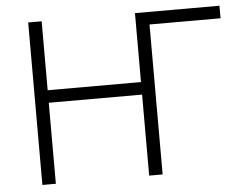

<svg xmlns="http://www.w3.org/2000/svg" viewBox="-50 -762 1060 824"><g transform="rotate(-5 479.5 -350.0)"><path d="M100 0V-700H158V-403H560V-700H924V-646H618V0H560V-349H158V0Z"/></g></svg>

Font: Geologica Thin
Style: Regular
Weight: 100
Designer: Sindre Bremnes, Frode Helland
Foundry: Monokrom Skriftforlag AS
Version: Version 1.010; ttfautohint (v1.8.4.7-5d5b);gftools[0.9.28]